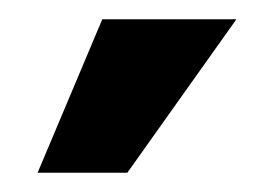

<svg xmlns="http://www.w3.org/2000/svg" viewBox="-20 -748 283 199"><path d="M112 -569H19L86 -728H225Z"/></svg>

Font: Inclusive Sans SemiBold
Style: Regular
Weight: 600
Designer: Olivia King
Foundry: Olivia King
Version: Version 2.004